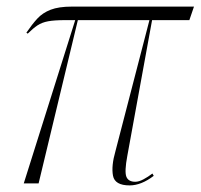

<svg xmlns="http://www.w3.org/2000/svg" viewBox="-20 -556 608 582"><path d="M52 0 208 -495H178Q145 -495 126 -491.5Q107 -488 93.5 -479Q80 -470 64 -454L60 -457Q77 -482 93 -499.5Q109 -517 133.5 -526.5Q158 -536 198 -536H568L554 -495H441L366 -84Q357 -36 363 -20.5Q369 -5 390 -5Q401 -5 415 -12.5Q429 -20 442 -30L446 -23Q408 6 373 6Q328 6 322.5 -23.5Q317 -53 330 -98L433 -495H216L97 0Z"/></svg>

Font: Noto Serif Display Condensed ExtraLight
Style: Italic
Weight: 200
Width: 3
Italic angle: -12°
Designer: Monotype Design Team
Foundry: Monotype Imaging Inc.
Version: Version 2.009